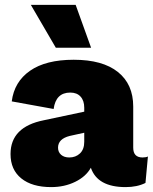

<svg xmlns="http://www.w3.org/2000/svg" viewBox="-20 -754 624 784"><path d="M352 -559H208L106 -734H289ZM562 -111Q576 -111 584 -115L574 -7Q540 10 493 10Q378 10 351 -69Q331 -33 287 -11.5Q243 10 189 10Q111 10 67 -25.5Q23 -61 23 -125Q23 -236 159 -263L324 -298V-314Q324 -343 309 -359.5Q294 -376 267 -376Q208 -376 199 -309L28 -340Q38 -420 102.5 -465Q167 -510 281 -510Q399 -510 461.5 -460Q524 -410 524 -319V-151Q524 -111 562 -111ZM263 -111Q289 -111 306.5 -127.5Q324 -144 324 -175V-212L265 -199Q217 -187 217 -151Q217 -133 229.5 -122Q242 -111 263 -111Z"/></svg>

Font: Elaine Sans ExtraBold
Style: Regular
Weight: 800
Designer: Wei Huang
Foundry: Wei Huang
Version: Version 2.001;December 24, 2019;FontCreator 12.0.0.2547 64-b